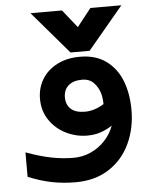

<svg xmlns="http://www.w3.org/2000/svg" viewBox="-56 -838 712 908"><g transform="rotate(-5 300.0 -384.5)"><path d="M42 -23V-139Q107 -115 161.2 -104.2Q215.5 -93.5 267 -93.5Q310 -93.5 348.5 -110.8Q387 -128 416 -159Q445 -190 459.5 -229.5Q434 -212.5 405 -202.5Q376 -192.5 340 -192.5Q288.5 -192.5 240.8 -215.8Q193 -239 162.8 -282.8Q132.5 -326.5 132.5 -385Q132.5 -436 157.5 -477.5Q182.5 -519 229 -543Q275.5 -567 338.5 -567Q411.5 -567 461 -531.5Q510.5 -496 534.8 -434.8Q559 -373.5 559 -295Q559 -208 525.2 -135.8Q491.5 -63.5 425.5 -20.5Q359.5 22.5 267 22.5Q207.5 22.5 153.8 11.8Q100 1 42 -23ZM429.5 -334Q429.5 -363 423 -385.5Q415 -414 394.2 -436Q373.5 -458 338 -458Q297 -458 273.8 -437.8Q250.5 -417.5 250.5 -382Q250.5 -347 272.5 -326.5Q294.5 -306 340 -306Q384 -306 429.5 -334ZM123 -792.5H272.5L340.5 -707.5L407.5 -792.5H554.5L386 -591H295.5Z"/></g></svg>

Font: JuliaMono Black
Style: Italic
Weight: 900
Italic angle: -9°
Monospace: yes
Designer: cormullion
Foundry: corm
Version: Version 0.057; ttfautohint (v1.8.4)